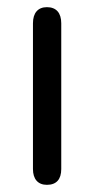

<svg xmlns="http://www.w3.org/2000/svg" viewBox="-20 -511 262 536"><path d="M111 5C138 5 151 -11 151 -39V-446C151 -475 137 -491 111 -491C86 -491 72 -475 72 -446V-39C72 -11 86 5 111 5Z"/></svg>

Font: SN Pro Book
Style: Regular
Weight: 350
Designer: Tobias Whetton
Foundry: Supernotes
Version: Version 1.003;Glyphs 3.3 (3324)